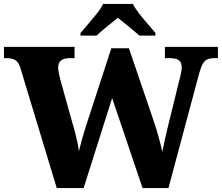

<svg xmlns="http://www.w3.org/2000/svg" viewBox="-23 -951 1122 971"><path d="M81 -604Q75 -625 65.5 -636.5Q56 -648 43 -652.5Q30 -657 10 -657H-3V-714H354V-657H331Q301 -657 286 -645.5Q271 -634 271 -609Q271 -601 274.5 -582Q278 -563 282 -548L343 -330Q350 -308 356.5 -282Q363 -256 368.5 -231.5Q374 -207 376 -186Q383 -216 391 -244Q399 -272 409 -305L540 -707H629L752 -346Q768 -299 780 -255.5Q792 -212 798 -183Q802 -206 809 -236.5Q816 -267 823.5 -300Q831 -333 839 -363L883 -542Q888 -559 892 -579Q896 -599 896 -610Q896 -636 881.5 -646.5Q867 -657 834 -657H811V-714H1079V-657H1060Q1041 -657 1027 -651.5Q1013 -646 1003 -629Q993 -612 984 -579L829 0H698L544 -455L400 0H264ZM384 -784Q400 -803 422.5 -829Q445 -855 466.5 -882Q488 -909 498 -931H649Q660 -909 681 -882Q702 -855 725 -829Q748 -803 763 -784V-771H682Q670 -782 650 -798.5Q630 -815 609 -832Q588 -849 573 -861Q558 -849 537 -832Q516 -815 496.5 -798.5Q477 -782 465 -771H384Z"/></svg>

Font: Noto Serif Bengali ExtraBold
Style: Regular
Weight: 800
Designer: Juan Bruce, Universal Thirst, Indian Type Foundry and the Monotype Design Team.
Foundry: Monotype Imaging Inc.
Version: Version 2.003